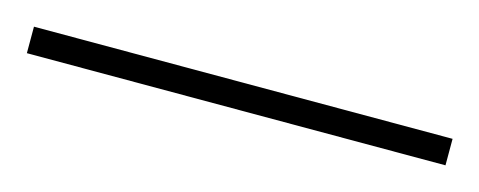

<svg xmlns="http://www.w3.org/2000/svg" viewBox="-23 16 437 175"><g transform="rotate(15 195.5 103.5)"><path d="M393 116V91H-2V116Z"/></g></svg>

Font: Noto Sans Lao UI Thin
Style: Regular
Weight: 100
Designer: Monotype Design Team
Foundry: Monotype Imaging Inc.
Version: Version 2.000